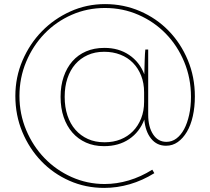

<svg xmlns="http://www.w3.org/2000/svg" viewBox="-20 -730 1027 938"><path d="M489 188Q552 188 614 170Q676 152 734 116L724 99Q668 134 609 151.5Q550 169 491 169Q406 169 330 135Q254 101 197.5 42.5Q141 -16 108 -94.5Q75 -173 75 -261Q75 -350 108 -428.5Q141 -507 197.5 -565.5Q254 -624 330 -657.5Q406 -691 493 -691Q580 -691 656.5 -657.5Q733 -624 790 -565.5Q847 -507 880 -427.5Q913 -348 913 -257Q913 -209 904 -168.5Q895 -128 879.5 -99Q864 -70 842 -53.5Q820 -37 793 -37Q752 -37 728 -73.5Q704 -110 704 -170V-488H690Q688 -471 687 -438.5Q686 -406 685 -367Q662 -427 611 -461.5Q560 -496 491 -496H489Q440 -496 400.5 -479Q361 -462 333.5 -430.5Q306 -399 291 -355Q276 -311 276 -258V-256Q276 -202 291 -158Q306 -114 333.5 -82.5Q361 -51 400 -33.5Q439 -16 487 -16H489Q560 -16 611 -50.5Q662 -85 685 -146Q690 -88 718 -53Q746 -18 791 -18Q823 -18 848.5 -36Q874 -54 893 -86Q912 -118 922 -162.5Q932 -207 932 -259Q932 -354 897.5 -436.5Q863 -519 803.5 -580Q744 -641 664 -675.5Q584 -710 493 -710Q403 -710 323.5 -674Q244 -638 184.5 -577Q125 -516 90 -434.5Q55 -353 55 -261Q55 -167 89 -85.5Q123 -4 181.5 57Q240 118 319 153Q398 188 489 188ZM490 -35Q445 -35 409.5 -51Q374 -67 348.5 -96Q323 -125 309.5 -166Q296 -207 296 -256V-258Q296 -307 309.5 -347.5Q323 -388 348 -416.5Q373 -445 408.5 -461Q444 -477 488 -477H490Q532 -477 568 -463Q604 -449 629.5 -423Q655 -397 669.5 -360.5Q684 -324 684 -279V-233Q684 -188 669.5 -151.5Q655 -115 629.5 -89Q604 -63 569 -49Q534 -35 492 -35Z"/></svg>

Font: Fixel Variable
Style: Regular
Weight: 100
Width: 3
Designer: AlfaBravo + MacPaw
Foundry: Kyrylo Tkachov, Marchela Mozhyna, Serhii Makarenko, Maria Weinstein, Zakhar Kryvoshyya
Version: Version 1.211